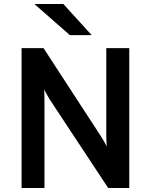

<svg xmlns="http://www.w3.org/2000/svg" viewBox="-20 -941 755 961"><path d="M88 0V-700H198L485 -259Q491.5 -249 499.8 -234.8Q508 -220.5 514 -207Q513.5 -219 512.8 -234Q512 -249 512 -259V-700H627V0H521.5L229 -443Q223 -453 214.8 -467.5Q206.5 -482 200 -494Q202 -482 202.2 -468.2Q202.5 -454.5 202.5 -443V0ZM330 -765 152 -921H297L439 -765Z"/></svg>

Font: Overpass SemiBold
Style: Regular
Weight: 600
Designer: Delve Withrington, Dave Bailey, Thomas Jockin
Foundry: Delve Fonts LLC
Version: Version 4.000